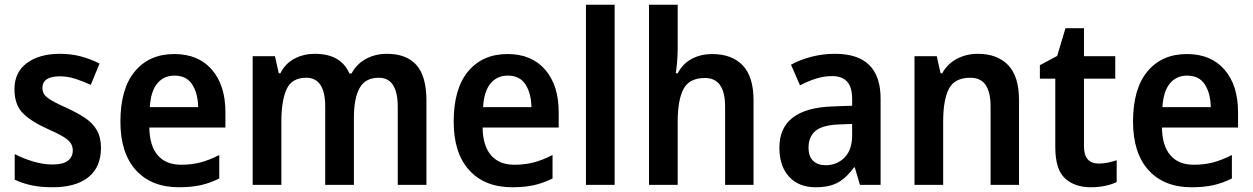

<svg xmlns="http://www.w3.org/2000/svg" viewBox="-20 -780 5285 810"><path d="M406 -156Q406 -75 353 -32.5Q300 10 202 10Q152 10 114 2Q76 -6 42 -22V-130Q76 -112 119 -99Q162 -86 202 -86Q246 -86 266.5 -102Q287 -118 287 -145Q287 -162 279 -175Q271 -188 248 -202.5Q225 -217 179 -237Q112 -267 76.5 -302.5Q41 -338 41 -404Q41 -475 93.5 -514Q146 -553 233 -553Q279 -553 319.5 -542.5Q360 -532 400 -512L363 -422Q330 -437 298 -447.5Q266 -458 233 -458Q159 -458 159 -409Q159 -392 168 -380Q177 -368 200.5 -354.5Q224 -341 267 -322Q310 -302 341 -281Q372 -260 389 -230Q406 -200 406 -156Z M715 -552Q817 -552 874 -486Q931 -420 931 -307V-242H610Q611 -165 645.5 -125Q680 -85 744 -85Q789 -85 826.5 -95Q864 -105 905 -126V-27Q867 -8 827.5 1Q788 10 735 10Q619 10 553.5 -62Q488 -134 488 -267Q488 -406 549 -479Q610 -552 715 -552ZM716 -461Q671 -461 643.5 -428Q616 -395 612 -328H816Q815 -386 791 -423.5Q767 -461 716 -461Z M1612 -553Q1695 -553 1737 -505.5Q1779 -458 1779 -356V0H1658V-329Q1658 -452 1578 -452Q1521 -452 1497 -408.5Q1473 -365 1473 -283V0H1352V-330Q1352 -452 1272 -452Q1211 -452 1189 -403.5Q1167 -355 1167 -266V0H1046V-543H1140L1156 -471H1163Q1184 -513 1223 -533Q1262 -553 1308 -553Q1418 -553 1454 -470H1463Q1486 -512 1525.5 -532.5Q1565 -553 1612 -553Z M2121 -552Q2223 -552 2280 -486Q2337 -420 2337 -307V-242H2016Q2017 -165 2051.5 -125Q2086 -85 2150 -85Q2195 -85 2232.5 -95Q2270 -105 2311 -126V-27Q2273 -8 2233.5 1Q2194 10 2141 10Q2025 10 1959.5 -62Q1894 -134 1894 -267Q1894 -406 1955 -479Q2016 -552 2121 -552ZM2122 -461Q2077 -461 2049.5 -428Q2022 -395 2018 -328H2222Q2221 -386 2197 -423.5Q2173 -461 2122 -461Z M2573 0H2452V-760H2573Z M2839 -577Q2839 -547 2836.5 -518.5Q2834 -490 2831 -471H2839Q2861 -512 2899 -532Q2937 -552 2984 -552Q3068 -552 3113.5 -504Q3159 -456 3159 -357V0H3039V-330Q3039 -451 2954 -451Q2888 -451 2863.5 -404.5Q2839 -358 2839 -266V0H2718V-760H2839Z M3503 -553Q3695 -553 3695 -364V0H3608L3586 -74H3583Q3552 -31 3516 -10.5Q3480 10 3421 10Q3350 10 3309 -34.5Q3268 -79 3268 -157Q3268 -323 3492 -331L3575 -334V-361Q3575 -413 3553.5 -436Q3532 -459 3491 -459Q3457 -459 3423 -448.5Q3389 -438 3355 -420L3317 -507Q3355 -528 3403 -540.5Q3451 -553 3503 -553ZM3518 -255Q3448 -252 3419.5 -227Q3391 -202 3391 -158Q3391 -119 3411 -101Q3431 -83 3463 -83Q3511 -83 3543 -115.5Q3575 -148 3575 -209V-257Z M4105 -553Q4187 -553 4233 -505.5Q4279 -458 4279 -357V0H4159V-330Q4159 -390 4138.5 -421Q4118 -452 4073 -452Q4008 -452 3983.5 -406Q3959 -360 3959 -266V0H3838V-543H3932L3948 -471H3955Q3978 -512 4018 -532.5Q4058 -553 4105 -553Z M4615 -90Q4635 -90 4654 -94Q4673 -98 4691 -104V-12Q4671 -2 4642.5 4Q4614 10 4582 10Q4514 10 4473 -27.5Q4432 -65 4432 -160V-448H4367V-505L4440 -544L4475 -661H4553V-543H4685V-448H4553V-163Q4553 -90 4615 -90Z M4987 -552Q5089 -552 5146 -486Q5203 -420 5203 -307V-242H4882Q4883 -165 4917.5 -125Q4952 -85 5016 -85Q5061 -85 5098.5 -95Q5136 -105 5177 -126V-27Q5139 -8 5099.5 1Q5060 10 5007 10Q4891 10 4825.5 -62Q4760 -134 4760 -267Q4760 -406 4821 -479Q4882 -552 4987 -552ZM4988 -461Q4943 -461 4915.5 -428Q4888 -395 4884 -328H5088Q5087 -386 5063 -423.5Q5039 -461 4988 -461Z"/></svg>

Font: Noto Sans Arabic UI SmCn SmBd
Style: Regular
Weight: 600
Width: 4
Designer: Monotype Design Team, Nadine Chahine and Nizar Qandah
Foundry: Monotype Imaging Inc.
Version: Version 2.010; ttfautohint (v1.8.4.7-5d5b)